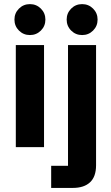

<svg xmlns="http://www.w3.org/2000/svg" viewBox="-20 -721 545 941"><path d="M57.5 0V-500H195.8V0ZM126.7 -549.2Q95 -549.2 72.9 -571.2Q50.8 -593.3 50.8 -625Q50.8 -656.7 72.9 -678.8Q95 -700.8 126.7 -700.8Q158.3 -700.8 180.4 -678.8Q202.5 -656.7 202.5 -625Q202.5 -593.3 180.4 -571.2Q158.3 -549.2 126.7 -549.2ZM230.8 200V91.7H313.3V-500H450.8V89.2Q450.8 145 421.2 172.5Q391.7 200 336.7 200ZM382.5 -549.2Q350.8 -549.2 328.8 -571.2Q306.7 -593.3 306.7 -625Q306.7 -656.7 328.8 -678.8Q350.8 -700.8 382.5 -700.8Q414.2 -700.8 436.2 -678.8Q458.3 -656.7 458.3 -625Q458.3 -593.3 436.2 -571.2Q414.2 -549.2 382.5 -549.2Z"/></svg>

Font: Funnel Display
Style: Bold
Weight: 700
Designer: NORD ID, Kristian Moeller
Foundry: Dicotype
Version: Version 1.000